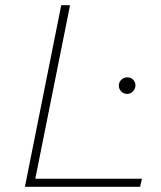

<svg xmlns="http://www.w3.org/2000/svg" viewBox="-20 -720 622 740"><path d="M76 0 216 -700H250L116 -31H527L520 0ZM470 -358Q457 -358 447.5 -367.5Q438 -377 438 -389Q438 -404 448 -413Q458 -422 471 -422Q484 -422 493 -413Q502 -404 502 -391Q502 -378 492.5 -368Q483 -358 470 -358Z"/></svg>

Font: Montserrat Thin ExtraLight
Style: Italic
Weight: 250
Italic angle: -11.3°
Version: Version 9.000